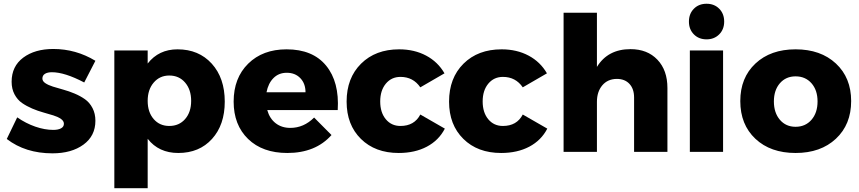

<svg xmlns="http://www.w3.org/2000/svg" viewBox="-20 -810 4582 1024"><path d="M429.2 -370.1Q325.2 -424.8 256.8 -424.8Q233.4 -424.8 219.7 -416.3Q206.1 -407.7 206.1 -391.1Q206.1 -377 221.7 -366.5Q237.3 -356 262.2 -348.1Q287.1 -340.3 317.4 -332Q347.7 -323.7 377.9 -311Q408.2 -298.3 433.1 -280.8Q458 -263.2 473.4 -233.6Q488.8 -204.1 488.8 -166Q488.8 -85 425 -38.6Q361.3 7.8 259.8 7.8Q115.7 7.8 16.1 -68.8L71.8 -184.1Q118.2 -151.9 168.5 -134.5Q218.8 -117.2 264.2 -117.2Q290 -117.2 305.4 -125.5Q320.8 -133.8 320.8 -149.9Q320.8 -164.6 305.4 -175.5Q290 -186.5 265.4 -194.3Q240.7 -202.1 211.2 -210.2Q181.6 -218.3 151.9 -231Q122.1 -243.7 97.4 -260.7Q72.8 -277.8 57.4 -306.9Q42 -335.9 42 -374Q42 -456.5 104 -502.7Q166 -548.8 264.2 -548.8Q384.8 -548.8 488.8 -485.8Z M926.8 -546.9Q1040 -546.9 1109.4 -470.5Q1178.7 -394 1178.7 -268.1Q1178.7 -144 1110.8 -69.1Q1043 5.9 930.7 5.9Q826.7 5.9 767.6 -69.8V193.8H589.8V-541H767.6V-471.2Q826.7 -546.9 926.8 -546.9ZM882.8 -138.2Q935.1 -138.2 967.3 -175Q999.5 -211.9 999.5 -272Q999.5 -332 967.3 -369.6Q935.1 -407.2 882.8 -407.2Q832 -407.2 799.8 -369.6Q767.6 -332 767.6 -272Q767.6 -211.9 799.6 -175Q831.5 -138.2 882.8 -138.2Z M1508.3 -546.9Q1647.9 -546.9 1719.2 -460Q1790.5 -373 1781.2 -223.1H1405.3Q1418 -177.7 1450.2 -152.8Q1482.4 -127.9 1528.3 -127.9Q1600.1 -127.9 1655.3 -183.1L1748 -89.8Q1663.1 5.9 1512.2 5.9Q1380.4 5.9 1303.2 -68.8Q1226.1 -143.6 1226.1 -268.1Q1226.1 -394 1303.7 -470.5Q1381.3 -546.9 1508.3 -546.9ZM1401.4 -317.9H1609.4Q1609.4 -364.3 1581.8 -393.1Q1554.2 -421.9 1509.3 -421.9Q1466.8 -421.9 1438.7 -393.8Q1410.6 -365.7 1401.4 -317.9Z M2221.7 -344.2Q2183.6 -399.9 2115.7 -399.9Q2067.9 -399.9 2037.8 -363.8Q2007.8 -327.6 2007.8 -269Q2007.8 -210 2037.6 -174.1Q2067.4 -138.2 2115.7 -138.2Q2189.9 -138.2 2221.7 -199.2L2352.5 -124Q2320.3 -61.5 2256.6 -27.8Q2192.9 5.9 2106.4 5.9Q1981 5.9 1904.8 -69.3Q1828.6 -144.5 1828.6 -268.1Q1828.6 -394 1905.8 -470.5Q1982.9 -546.9 2108.9 -546.9Q2189.9 -546.9 2252.7 -513.4Q2315.4 -480 2350.6 -418.9Z M2768.1 -344.2Q2730 -399.9 2662.1 -399.9Q2614.3 -399.9 2584.2 -363.8Q2554.2 -327.6 2554.2 -269Q2554.2 -210 2584 -174.1Q2613.8 -138.2 2662.1 -138.2Q2736.3 -138.2 2768.1 -199.2L2898.9 -124Q2866.7 -61.5 2803 -27.8Q2739.3 5.9 2652.8 5.9Q2527.3 5.9 2451.2 -69.3Q2375 -144.5 2375 -268.1Q2375 -394 2452.1 -470.5Q2529.3 -546.9 2655.3 -546.9Q2736.3 -546.9 2799.1 -513.4Q2861.8 -480 2897 -418.9Z M3342.8 -547.9Q3432.6 -547.9 3486.1 -491.7Q3539.6 -435.5 3539.6 -340.8V0H3361.8V-290Q3361.8 -335.9 3337.2 -362.5Q3312.5 -389.2 3269.5 -389.2Q3220.7 -388.7 3192.1 -354.7Q3163.6 -320.8 3163.6 -267.1V0H2985.8V-742.2H3163.6V-453.1Q3221.7 -547.9 3342.8 -547.9Z M3748.5 -790Q3789.6 -790 3815.9 -763.4Q3842.3 -736.8 3842.3 -694.8Q3842.3 -653.3 3815.7 -626.7Q3789.1 -600.1 3748.5 -600.1Q3707 -600.1 3680.7 -626.7Q3654.3 -653.3 3654.3 -694.8Q3654.3 -736.8 3680.7 -763.4Q3707 -790 3748.5 -790ZM3659.2 -541H3836.4V0H3659.2Z M4223.1 -546.9Q4356.9 -546.9 4438.2 -471.2Q4519.5 -395.5 4519.5 -271Q4519.5 -146 4438.2 -70.1Q4356.9 5.9 4223.1 5.9Q4089.4 5.9 4008.8 -69.8Q3928.2 -145.5 3928.2 -271Q3928.2 -395.5 4009 -471.2Q4089.8 -546.9 4223.1 -546.9ZM4223.1 -402.8Q4171.4 -402.8 4139.4 -366Q4107.4 -329.1 4107.4 -269Q4107.4 -208.5 4139.4 -171.1Q4171.4 -133.8 4223.1 -133.8Q4275.4 -133.8 4307.9 -171.1Q4340.3 -208.5 4340.3 -269Q4340.3 -329.1 4307.9 -366Q4275.4 -402.8 4223.1 -402.8Z"/></svg>

Font: Montserrat-Arabic
Style: Bold
Weight: 700
Designer: Mohamed Gaber
Foundry: Kief Type Foundry
Version: Version 5.008;PS 005.008;hotconv 1.0.88;makeotf.lib2.5.64775